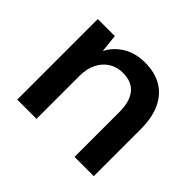

<svg xmlns="http://www.w3.org/2000/svg" viewBox="-122 -680 846 846"><g transform="rotate(45 301.5 -257.0)"><path d="M67 0V-502H173L182 -418Q205 -462 248 -488Q291 -514 350 -514Q411 -514 454 -489Q497 -464 520.5 -414.5Q544 -365 544 -292V0H424V-280Q424 -344 396.5 -378.5Q369 -413 313 -413Q277 -413 248.5 -395.5Q220 -378 203.5 -345.5Q187 -313 187 -266V0Z"/></g></svg>

Font: DM Sans 16pt SemiBold
Style: Regular
Weight: 600
Version: Version 4.004;gftools[0.9.30]